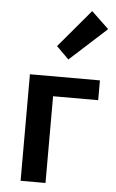

<svg xmlns="http://www.w3.org/2000/svg" viewBox="-56 -844 534 882"><g transform="rotate(5 211.0 -402.5)"><path d="M243.2 -574.2 186 -630.9 333 -805.2 413.1 -729ZM73.2 0V-491.2H396V-399.9H188V0Z"/></g></svg>

Font: SourceSansPro-Semibold
Style: Regular
Weight: 600
Designer: Paul D. Hunt
Foundry: Adobe Systems Incorporated
Version: Version 2.020;PS 2.0;hotconv 1.0.86;makeotf.lib2.5.63406